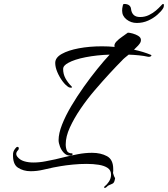

<svg xmlns="http://www.w3.org/2000/svg" viewBox="-20 -830 848 970"><path d="M333 -44Q316 -44 303 -57.5Q290 -71 283 -89.5Q276 -108 276 -122Q276 -156 293.5 -200.5Q311 -245 340 -294Q369 -343 403.5 -391.5Q438 -440 472 -482Q506 -524 534 -554Q470 -552 413 -541Q356 -530 324 -512Q313 -506 306 -498.5Q299 -491 299 -481Q299 -456 310.5 -434.5Q322 -413 342 -393L344 -390Q344 -387 338 -387Q334 -387 328 -389Q312 -398 296 -419.5Q280 -441 269.5 -466Q259 -491 259 -512Q259 -539 292 -557.5Q325 -576 378.5 -586Q432 -596 495 -596Q528 -596 559 -593Q555 -606 567.5 -619.5Q580 -633 598 -645Q616 -657 626 -665Q635 -665 651 -660.5Q667 -656 679.5 -648Q692 -640 692 -628Q692 -623 690 -617Q687 -610 678 -600Q669 -590 657 -579Q680 -574 701.5 -567.5Q723 -561 742 -553Q745 -552 745 -550Q745 -547 740 -544.5Q735 -542 729 -543Q707 -548 681.5 -550.5Q656 -553 630 -554Q620 -546 610.5 -538Q601 -530 596 -524Q570 -498 534 -459Q498 -420 459 -374.5Q420 -329 387 -280.5Q354 -232 333 -186Q312 -140 312 -101Q312 -82 318 -68.5Q324 -55 346 -55V-47Q340 -44 333 -44ZM508 120Q507 120 506.5 116.5Q506 113 510 110Q521 102 531 86.5Q541 71 541 52Q541 30 524 18.5Q507 7 479 2.5Q451 -2 418 -2Q383 -2 347.5 1.5Q312 5 286 9.5Q260 14 250 16Q230 20 198.5 27.5Q167 35 135 35Q98 35 70.5 17Q43 -1 46 -55Q48 -72 64 -87Q65 -88 68 -88Q75 -88 75 -80Q75 -75 71 -71Q62 -62 62 -52Q62 -46 67 -39Q80 -22 101.5 -15.5Q123 -9 148 -9Q179 -9 209.5 -15Q240 -21 259 -25Q276 -29 306.5 -36.5Q337 -44 373.5 -51Q410 -58 445 -58Q489 -58 520.5 -41Q552 -24 552 24Q552 28 552 33.5Q552 39 551 44Q556 61 558.5 65Q561 69 561.5 69.5Q562 70 560 78Q557 94 548 98Q539 102 528 107Q524 109 519.5 114Q515 119 508 120ZM671 -714Q642 -714 619.5 -731.5Q597 -749 597 -776Q597 -788 600 -800Q600 -802 601.5 -806Q603 -810 607 -810Q624 -810 632.5 -803Q641 -796 642 -785Q644 -766 655 -755Q666 -744 688 -744Q712 -744 732.5 -754Q753 -764 768 -777Q783 -790 792 -800Q801 -810 803 -810Q808 -810 808 -805Q808 -802 807.5 -797.5Q807 -793 804 -788Q795 -773 775 -755.5Q755 -738 728.5 -726Q702 -714 671 -714Z"/></svg>

Font: The Nautigal
Style: Bold
Weight: 700
Designer: Robert E. Leuschke
Foundry: Robert E. Leuschke
Version: Version 1.100; ttfautohint (v1.8.3)